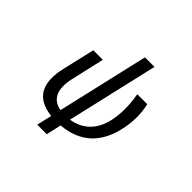

<svg xmlns="http://www.w3.org/2000/svg" viewBox="-202 -1029 1404 1404"><g transform="rotate(45 500.0 -327.5)"><path d="M553.7 -780.3H652.3L488.3 -70.3Q571.3 -83 627.9 -136.7Q683.6 -191.4 704.1 -281.2Q730.5 -399.4 706.1 -540V-549.8H808.6V-545.9Q836.9 -422.9 804.7 -288.1Q774.4 -155.3 690.4 -79.1Q606.4 -3.9 469.7 7.8L443.4 125H344.7L372.1 7.8Q247.1 -6.8 203.1 -84Q159.2 -164.1 192.4 -301.8L250 -549.8H348.6L289.1 -290Q267.6 -191.4 293.9 -137.2Q320.3 -83 389.6 -70.3Z"/></g></svg>

Font: RobotoJAA
Style: Medium
Weight: 500
Version: Version 2.05; 2016-11-05